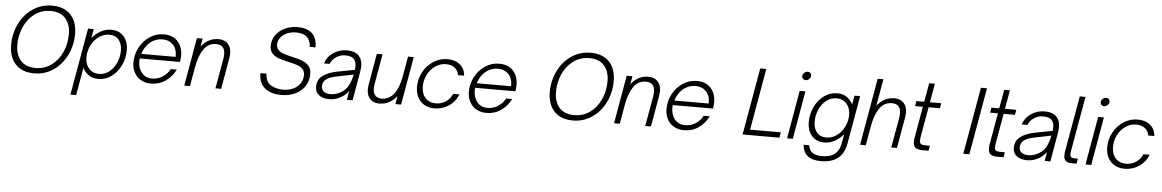

<svg xmlns="http://www.w3.org/2000/svg" viewBox="-40 -1363 13170 2177"><g transform="rotate(5 6545.0 -274.5)"><path d="M60 -288Q60 -418 114.5 -529.5Q169 -641 266 -707Q363 -773 485 -773Q581 -773 645.5 -734.5Q710 -696 741 -629Q772 -562 772 -476Q772 -346 717.5 -234.5Q663 -123 566 -56.5Q469 10 347 10Q251 10 186.5 -29Q122 -68 91 -135Q60 -202 60 -288ZM702 -467Q702 -578 644 -644.5Q586 -711 474 -711Q372 -711 293.5 -653.5Q215 -596 172.5 -501Q130 -406 130 -297Q130 -185 188 -118.5Q246 -52 358 -52Q460 -52 538.5 -109.5Q617 -167 659.5 -262Q702 -357 702 -467Z M779 214 913 -549H978L960 -447Q1007 -501 1062 -530Q1117 -559 1176 -559Q1267 -559 1319.5 -500Q1372 -441 1372 -342Q1372 -251 1333.5 -170Q1295 -89 1227.5 -39.5Q1160 10 1076 10Q1017 10 972 -18.5Q927 -47 900 -102L844 214ZM1306 -332Q1306 -408 1268 -454.5Q1230 -501 1160 -501Q1095 -501 1040.5 -461.5Q986 -422 954.5 -358Q923 -294 923 -224Q923 -145 966 -96.5Q1009 -48 1080 -48Q1146 -48 1197.5 -89Q1249 -130 1277.5 -195.5Q1306 -261 1306 -332Z M1459 -214Q1459 -303 1501 -382.5Q1543 -462 1615.5 -510.5Q1688 -559 1775 -559Q1877 -559 1934 -497Q1991 -435 1991 -332Q1991 -300 1984 -263H1526Q1524 -243 1524 -233Q1524 -152 1567 -100Q1610 -48 1686 -48Q1751 -48 1804.5 -83Q1858 -118 1887 -173H1956Q1916 -92 1843.5 -41Q1771 10 1676 10Q1611 10 1561.5 -18.5Q1512 -47 1485.5 -98Q1459 -149 1459 -214ZM1930 -316V-332Q1930 -409 1884.5 -455Q1839 -501 1766 -501Q1706 -501 1655.5 -471.5Q1605 -442 1572 -388Q1552 -356 1539 -316Z M2056 0 2152 -549H2217L2201 -457Q2243 -510 2292 -534.5Q2341 -559 2399 -559Q2467 -559 2505 -518Q2543 -477 2543 -410Q2543 -379 2535 -337L2476 0H2411L2471 -340Q2476 -372 2476 -393Q2476 -501 2375 -501Q2285 -501 2233 -423Q2181 -345 2159 -217L2121 0Z M2904 -216H2974Q2974 -129 3031.5 -90.5Q3089 -52 3176 -52Q3239 -52 3289.5 -75Q3340 -98 3369 -140.5Q3398 -183 3398 -238Q3398 -281 3372 -306.5Q3346 -332 3307.5 -345Q3269 -358 3206 -372Q3137 -387 3094 -402.5Q3051 -418 3022 -449.5Q2993 -481 2993 -535Q2993 -605 3032.5 -659Q3072 -713 3137.5 -743Q3203 -773 3280 -773Q3384 -773 3442.5 -721.5Q3501 -670 3501 -562H3435Q3430 -711 3268 -711Q3213 -711 3166 -691.5Q3119 -672 3091.5 -636.5Q3064 -601 3064 -555Q3064 -517 3088 -493.5Q3112 -470 3147.5 -458Q3183 -446 3244 -432Q3316 -416 3361 -399.5Q3406 -383 3437 -348.5Q3468 -314 3468 -256Q3468 -176 3428 -115.5Q3388 -55 3318 -22.5Q3248 10 3160 10Q3045 10 2974.5 -45.5Q2904 -101 2904 -216Z M3546 -117Q3546 -199 3605.5 -243.5Q3665 -288 3765 -308L3968 -347Q3971 -368 3971 -386Q3971 -434 3951 -461Q3923 -501 3846 -501Q3790 -501 3743 -470Q3696 -439 3677 -389H3612Q3638 -468 3706.5 -513.5Q3775 -559 3857 -559Q3961 -559 4004 -502Q4036 -461 4036 -394Q4036 -370 4029 -328L3972 0H3907L3925 -103Q3889 -52 3834 -23Q3774 10 3709 10Q3634 10 3590 -23Q3546 -56 3546 -117ZM3812 -70Q3875 -98 3909 -154Q3943 -210 3958 -292L3756 -251Q3688 -237 3650 -208.5Q3612 -180 3612 -128Q3612 -90 3640 -69Q3668 -48 3714 -48Q3764 -48 3812 -70Z M4144 -74Q4133 -101 4133 -136Q4133 -167 4141 -212L4200 -549H4265L4205 -209Q4200 -177 4200 -156Q4200 -120 4210 -99Q4233 -48 4301 -48Q4363 -48 4414 -93Q4451 -127 4476 -185Q4501 -243 4517 -332L4555 -549H4620L4524 0H4459L4475 -92Q4432 -40 4384 -15Q4336 10 4277 10Q4228 10 4194 -11.5Q4160 -33 4144 -74Z M4686 -216Q4686 -306 4728.5 -385Q4771 -464 4844 -511.5Q4917 -559 5003 -559Q5092 -559 5147 -513Q5202 -467 5207 -389H5137Q5131 -440 5092 -470.5Q5053 -501 4993 -501Q4926 -501 4870.5 -462.5Q4815 -424 4783 -360.5Q4751 -297 4751 -226Q4751 -145 4795 -96.5Q4839 -48 4913 -48Q4977 -48 5028.5 -82.5Q5080 -117 5102 -173H5173Q5141 -89 5067.5 -39.5Q4994 10 4903 10Q4837 10 4788 -18.5Q4739 -47 4712.5 -98Q4686 -149 4686 -216Z M5277 -214Q5277 -303 5319 -382.5Q5361 -462 5433.5 -510.5Q5506 -559 5593 -559Q5695 -559 5752 -497Q5809 -435 5809 -332Q5809 -300 5802 -263H5344Q5342 -243 5342 -233Q5342 -152 5385 -100Q5428 -48 5504 -48Q5569 -48 5622.5 -83Q5676 -118 5705 -173H5774Q5734 -92 5661.5 -41Q5589 10 5494 10Q5429 10 5379.5 -18.5Q5330 -47 5303.5 -98Q5277 -149 5277 -214ZM5748 -316V-332Q5748 -409 5702.5 -455Q5657 -501 5584 -501Q5524 -501 5473.5 -471.5Q5423 -442 5390 -388Q5370 -356 5357 -316Z M6191 -288Q6191 -418 6245.5 -529.5Q6300 -641 6397 -707Q6494 -773 6616 -773Q6712 -773 6776.5 -734.5Q6841 -696 6872 -629Q6903 -562 6903 -476Q6903 -346 6848.5 -234.5Q6794 -123 6697 -56.5Q6600 10 6478 10Q6382 10 6317.5 -29Q6253 -68 6222 -135Q6191 -202 6191 -288ZM6833 -467Q6833 -578 6775 -644.5Q6717 -711 6605 -711Q6503 -711 6424.5 -653.5Q6346 -596 6303.5 -501Q6261 -406 6261 -297Q6261 -185 6319 -118.5Q6377 -52 6489 -52Q6591 -52 6669.5 -109.5Q6748 -167 6790.5 -262Q6833 -357 6833 -467Z M6948 0 7044 -549H7109L7093 -457Q7135 -510 7184 -534.5Q7233 -559 7291 -559Q7359 -559 7397 -518Q7435 -477 7435 -410Q7435 -379 7427 -337L7368 0H7303L7363 -340Q7368 -372 7368 -393Q7368 -501 7267 -501Q7177 -501 7125 -423Q7073 -345 7051 -217L7013 0Z M7526 -214Q7526 -303 7568 -382.5Q7610 -462 7682.5 -510.5Q7755 -559 7842 -559Q7944 -559 8001 -497Q8058 -435 8058 -332Q8058 -300 8051 -263H7593Q7591 -243 7591 -233Q7591 -152 7634 -100Q7677 -48 7753 -48Q7818 -48 7871.5 -83Q7925 -118 7954 -173H8023Q7983 -92 7910.5 -41Q7838 10 7743 10Q7678 10 7628.5 -18.5Q7579 -47 7552.5 -98Q7526 -149 7526 -214ZM7997 -316V-332Q7997 -409 7951.5 -455Q7906 -501 7833 -501Q7773 -501 7722.5 -471.5Q7672 -442 7639 -388Q7619 -356 7606 -316Z M8830 0H8411L8545 -763H8614L8491 -62H8841Z M8982 0H8917L9013 -549H9078ZM9027 -718Q9027 -739 9045.5 -756Q9064 -773 9086 -773Q9104 -773 9115.5 -762Q9127 -751 9127 -734Q9127 -711 9109.5 -693.5Q9092 -676 9069 -676Q9051 -676 9039 -688Q9027 -700 9027 -718Z M9110 56H9175Q9182 112 9218.5 139Q9255 166 9331 166Q9424 166 9474 125Q9524 84 9539 4L9558 -102Q9511 -48 9456 -19Q9401 10 9342 10Q9251 10 9198.5 -49.5Q9146 -109 9146 -208Q9146 -298 9184.5 -379Q9223 -460 9291 -509.5Q9359 -559 9442 -559Q9502 -559 9546.5 -530Q9591 -501 9618 -447L9636 -549H9701L9606 -7Q9585 114 9512.5 169Q9440 224 9322 224Q9124 224 9110 56ZM9595 -325Q9595 -404 9552 -452.5Q9509 -501 9438 -501Q9372 -501 9320.5 -460Q9269 -419 9240.5 -353.5Q9212 -288 9212 -217Q9212 -141 9250 -94.5Q9288 -48 9358 -48Q9423 -48 9477.5 -87.5Q9532 -127 9563.5 -191Q9595 -255 9595 -325Z M9748 0 9882 -763H9947L9893 -457Q9936 -510 9984.5 -534.5Q10033 -559 10091 -559Q10159 -559 10197 -518Q10235 -477 10235 -410Q10235 -379 10227 -337L10168 0H10103L10163 -340Q10168 -372 10168 -393Q10168 -501 10067 -501Q9977 -501 9925 -423Q9873 -345 9851 -217L9813 0Z M10457 0Q10403 0 10378 -19Q10353 -38 10353 -87Q10353 -105 10358 -138L10420 -491H10331L10341 -549H10430L10468 -763H10533L10495 -549H10624L10614 -491H10485L10425 -151Q10420 -121 10420 -106Q10420 -81 10433.5 -69.5Q10447 -58 10482 -58H10537L10527 0Z M10992 0H10923L11057 -763H11126Z M11311 0Q11257 0 11232 -19Q11207 -38 11207 -87Q11207 -105 11212 -138L11274 -491H11185L11195 -549H11284L11322 -763H11387L11349 -549H11478L11468 -491H11339L11279 -151Q11274 -121 11274 -106Q11274 -81 11287.5 -69.5Q11301 -58 11336 -58H11391L11381 0Z M11488 -117Q11488 -199 11547.5 -243.5Q11607 -288 11707 -308L11910 -347Q11913 -368 11913 -386Q11913 -434 11893 -461Q11865 -501 11788 -501Q11732 -501 11685 -470Q11638 -439 11619 -389H11554Q11580 -468 11648.5 -513.5Q11717 -559 11799 -559Q11903 -559 11946 -502Q11978 -461 11978 -394Q11978 -370 11971 -328L11914 0H11849L11867 -103Q11831 -52 11776 -23Q11716 10 11651 10Q11576 10 11532 -23Q11488 -56 11488 -117ZM11754 -70Q11817 -98 11851 -154Q11885 -210 11900 -292L11698 -251Q11630 -237 11592 -208.5Q11554 -180 11554 -128Q11554 -90 11582 -69Q11610 -48 11656 -48Q11706 -48 11754 -70Z M12162 0Q12113 0 12089.5 -18.5Q12066 -37 12066 -84Q12066 -105 12070 -128L12182 -763H12247L12137 -138Q12133 -108 12133 -100Q12133 -78 12144.5 -68Q12156 -58 12186 -58H12222L12212 0Z M12379 0H12314L12410 -549H12475ZM12424 -718Q12424 -739 12442.5 -756Q12461 -773 12483 -773Q12501 -773 12512.5 -762Q12524 -751 12524 -734Q12524 -711 12506.5 -693.5Q12489 -676 12466 -676Q12448 -676 12436 -688Q12424 -700 12424 -718Z M12542 -216Q12542 -306 12584.5 -385Q12627 -464 12700 -511.5Q12773 -559 12859 -559Q12948 -559 13003 -513Q13058 -467 13063 -389H12993Q12987 -440 12948 -470.5Q12909 -501 12849 -501Q12782 -501 12726.5 -462.5Q12671 -424 12639 -360.5Q12607 -297 12607 -226Q12607 -145 12651 -96.5Q12695 -48 12769 -48Q12833 -48 12884.5 -82.5Q12936 -117 12958 -173H13029Q12997 -89 12923.5 -39.5Q12850 10 12759 10Q12693 10 12644 -18.5Q12595 -47 12568.5 -98Q12542 -149 12542 -216Z"/></g></svg>

Font: Open Sauce One Light Italic
Style: Regular
Weight: 300
Italic angle: -10°
Designer: Alfredo Marco Pradil
Foundry: Creative Sauce Fz LLC
Version: Version 1.477